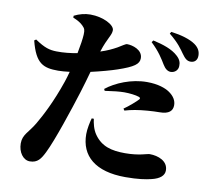

<svg xmlns="http://www.w3.org/2000/svg" viewBox="-91 -920 1182 1078"><g transform="rotate(10 500.0 -381.5)"><path d="M704 -724C752 -679 775 -640 792 -612C806 -589 820 -579 837 -578C862 -578 880 -596 880 -619C881 -638 875 -656 855 -674C822 -705 770 -722 712 -735ZM620 -319C656 -330 697 -337 748 -341C774 -343 799 -344 816 -344C870 -344 890 -365 890 -397C890 -421 878 -447 844 -469C824 -482 783 -499 718 -499C629 -499 541 -462 487 -419L492 -409C538 -416 577 -420 602 -420C631 -420 668 -416 687 -409C695 -406 696 -401 692 -396C683 -385 640 -347 613 -329ZM247 -783C273 -773 291 -762 304 -749C320 -733 322 -726 321 -699C320 -677 314 -636 305 -591C269 -584 226 -579 186 -580C147 -581 119 -588 63 -626L53 -619C85 -492 130 -475 215 -475C233 -475 256 -477 280 -480C274 -458 268 -437 262 -420C221 -300 176 -214 146 -163C112 -105 79 -88 79 -37C79 13 108 54 146 54C191 54 208 27 228 -13C265 -87 327 -275 359 -377C372 -418 384 -461 395 -500C453 -513 510 -529 542 -540C633 -571 660 -591 660 -624C660 -673 600 -689 571 -689C561 -689 544 -675 521 -662C496 -648 467 -634 429 -622C456 -706 478 -722 478 -752C478 -782 413 -817 339 -817C308 -817 277 -809 247 -794ZM447 -244C440 -220 432 -181 432 -152C432 -28 518 48 690 48C762 48 806 41 838 33C884 22 908 1 908 -28C908 -82 851 -103 803 -103C788 -103 746 -84 665 -84C587 -84 530 -99 489 -157C469 -185 462 -221 459 -244ZM796 -789C852 -744 871 -713 887 -691C905 -666 917 -654 938 -654C962 -654 976 -670 976 -694C976 -718 967 -738 942 -756C912 -777 863 -792 803 -800Z"/></g></svg>

Font: Noto Serif KR Black
Style: Regular
Weight: 900
Version: Version 1.001;PS 1.001;hotconv 16.6.54;makeotf.lib2.5.65590